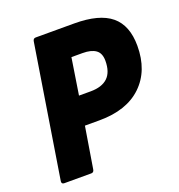

<svg xmlns="http://www.w3.org/2000/svg" viewBox="-121 -756 798 857"><g transform="rotate(-20 278.0 -327.5)"><path d="M40 0Q26 0 28 -14L128 -641Q130 -655 142 -655H325Q444 -655 500 -608.5Q556 -562 556 -465Q556 -347 484.5 -278.5Q413 -210 283 -210H214L182 -14Q180 0 168 0ZM235 -345H290Q344 -345 371.5 -371Q399 -397 399 -451Q399 -487 377.5 -502.5Q356 -518 315 -518H262Z"/></g></svg>

Font: Sofia Sans Semi Condensed Black
Style: Italic
Weight: 900
Italic angle: -9°
Version: Version 4.100